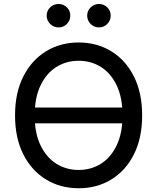

<svg xmlns="http://www.w3.org/2000/svg" viewBox="-20 -955 806 984"><path d="M629.9 -403.8V-322.8H134.8V-403.8ZM383.3 9.8Q289.6 9.8 215.8 -35.2Q142.1 -80.1 99.6 -163.8Q57.1 -247.6 57.1 -363.3Q57.1 -479.5 99.6 -563.2Q142.1 -647 215.8 -692.1Q289.6 -737.3 383.3 -737.3Q477.1 -737.3 550.5 -692.1Q624 -647 666.3 -563.2Q708.5 -479.5 708.5 -363.3Q708.5 -247.6 666.3 -163.8Q624 -80.1 550.5 -35.2Q477.1 9.8 383.3 9.8ZM383.3 -84Q446.8 -84 497.6 -116Q548.3 -147.9 578.1 -210.4Q607.9 -272.9 607.9 -363.3Q607.9 -454.6 578.1 -517.1Q548.3 -579.6 497.6 -611.6Q446.8 -643.6 383.3 -643.6Q319.3 -643.6 268.3 -611.3Q217.3 -579.1 187.5 -516.6Q157.7 -454.1 157.7 -363.3Q157.7 -272.9 187.5 -210.7Q217.3 -148.4 268.3 -116.2Q319.3 -84 383.3 -84ZM487.3 -814.5Q462.4 -814.5 444.6 -832.3Q426.8 -850.1 426.8 -875Q426.8 -899.9 444.6 -917.2Q462.4 -934.6 487.3 -934.6Q512.2 -934.6 529.8 -917.2Q547.4 -899.9 547.4 -875Q547.4 -850.1 529.8 -832.3Q512.2 -814.5 487.3 -814.5ZM280.3 -814.5Q254.9 -814.5 237.1 -832.3Q219.2 -850.1 219.2 -875Q219.2 -899.9 237.1 -917.2Q254.9 -934.6 280.3 -934.6Q305.2 -934.6 322.8 -917.2Q340.3 -899.9 340.3 -875Q340.3 -850.1 322.8 -832.3Q305.2 -814.5 280.3 -814.5Z"/></svg>

Font: Inter Cardless
Style: Regular
Weight: 400
Designer: Rasmus Andersson
Foundry: rsms
Version: Version 4.001;git-9221beed3